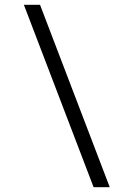

<svg xmlns="http://www.w3.org/2000/svg" viewBox="-20 -710 548 796"><path d="M146 -690 435 66H368L79 -690Z"/></svg>

Font: Exo 2
Style: Italic
Weight: 400
Italic angle: -8°
Designer: Natanael Gama
Foundry: Natanael Gama
Version: Version 2.010